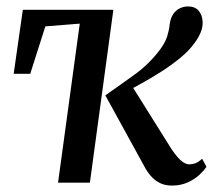

<svg xmlns="http://www.w3.org/2000/svg" viewBox="-20 -568 672 597"><path d="M259.5 0H160.5L228 -494.5L121 -486L74 -338.5H22.5L51 -537.5H332.5ZM515 9Q495 9 479.8 2.2Q464.5 -4.5 453 -16.5Q441.5 -28.5 432.5 -44L307.5 -271.5Q357 -306 400 -337.2Q443 -368.5 475.5 -411Q493.5 -434.5 499.8 -454.8Q506 -475 507.5 -491.5Q510 -511 518.2 -523.5Q526.5 -536 538.8 -542Q551 -548 564.5 -548Q586.5 -548 597.8 -534.5Q609 -521 610 -501.5Q611 -484 604 -467.2Q597 -450.5 585.5 -435Q568.5 -411 540.5 -388Q512.5 -365 481 -345Q449.5 -325 421 -309.2Q392.5 -293.5 374 -283.5L382 -314L513.5 -104Q522 -91.5 531.2 -80.5Q540.5 -69.5 550.2 -63.2Q560 -57 568.5 -57Q577.5 -57 587 -60.2Q596.5 -63.5 608.5 -74.5L622 -49.5Q614.5 -38 599.8 -24.2Q585 -10.5 563.5 -0.8Q542 9 515 9Z"/></svg>

Font: Merriweather 60pt
Style: Italic
Weight: 400
Italic angle: -7.8°
Version: Version 2.101